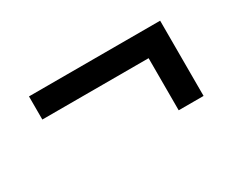

<svg xmlns="http://www.w3.org/2000/svg" viewBox="-53 -546 687 568"><g transform="rotate(-30 291.0 -261.5)"><path d="M515 -133H430V-311H67V-390H515Z"/></g></svg>

Font: Montserrat Alternates Medium
Style: Regular
Weight: 500
Designer: Julieta Ulanovsky
Foundry: Julieta Ulanovsky
Version: Version 7.200